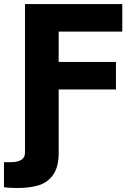

<svg xmlns="http://www.w3.org/2000/svg" viewBox="-42 -727 654 946"><path d="M560.5 -707V-571.3H247.1V-421.9H529.3V-286.1H247.1V26.4Q247.1 96.2 219.7 134.3Q192.4 172.4 148.9 185.8Q105.5 199.2 46.9 199.2Q-2 199.2 -22.5 195.3V72.3H-11.7H7.8Q81.1 72.3 81.1 26.4V-707Z"/></svg>

Font: Pretendard ExtraBold
Style: Regular
Weight: 800
Designer: Base glyphs from Inter by Rasmus Andersson; Hangeul glyphs from Noto Sans CJK(Source Han Sans) by Jang Soo-young and Kan
Foundry: Kil Hyung-jin
Version: Version 1.309